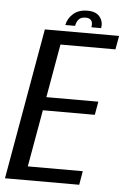

<svg xmlns="http://www.w3.org/2000/svg" viewBox="-76 -814 559 854"><g transform="rotate(5 204.0 -387.0)"><path d="M-21 0 98 -675H429.5L418.5 -614H173L131 -375.5H363L352.5 -316H120.5L75.5 -61.5H321L310.5 0ZM280 -774.5Q318 -774.5 335 -753.2Q352 -732 347 -702.5H303.5Q310.5 -743 274.5 -743Q253.5 -743 243.8 -732Q234 -721 230.5 -702.5H187Q192.5 -732 216.5 -753.2Q240.5 -774.5 280 -774.5Z"/></g></svg>

Font: Anybody
Style: Italic
Weight: 400
Italic angle: -10°
Designer: Tyler Finck
Foundry: Etcetera Type Company
Version: Version 1.010; ttfautohint (v1.8.3) -l 8 -r 50 -G 200 -x 14 